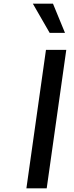

<svg xmlns="http://www.w3.org/2000/svg" viewBox="-20 -1020 400 1040"><path d="M158 -1000H267L332 -842H249ZM229 -750H339L233 0H123Z"/></svg>

Font: Oakes Grotesk Medium
Style: Italic
Weight: 500
Italic angle: -8°
Designer: Samuel Oakes
Foundry: Samuel Oakes
Version: Version 1.000;PS 001.000;hotconv 1.0.88;makeotf.lib2.5.64775